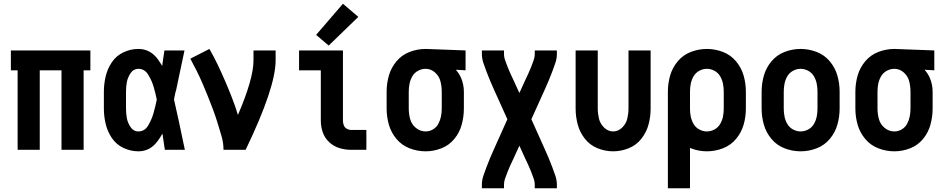

<svg xmlns="http://www.w3.org/2000/svg" viewBox="-20 -799 5040 1024"><path d="M74 0V-424H38V-530H462V-424H426V0H308V-424H192V0Z M718 8Q677 8 638.5 -10Q600 -28 576.5 -63Q553 -98 543.5 -138.5Q534 -179 534 -220V-310Q534 -351 543.5 -391.5Q553 -432 576.5 -467Q600 -502 638.5 -520Q677 -538 718 -538Q781 -538 822 -483Q834 -466 845 -448L846 -453L847 -463L848 -468L849 -477Q853 -504 857 -530H964L961 -516L959 -506L958 -502L956 -492L949 -459L947 -450L946 -445L944 -435L938 -407L936 -398L930 -369L928 -360L926 -350L919 -317L916 -308L911 -284L908 -269Q910 -258 913 -246L915 -237Q925 -192 935 -147L937 -137L940 -123L946 -95L948 -85Q956 -47 964 -9L966 0H859L858 -10L856 -19L855 -29L854 -34L853 -43L852 -48L850 -62L849 -67L848 -77L846 -86Q835 -66 821 -47Q781 8 718 8ZM718 -98Q752 -98 771 -131Q790 -164 799 -196.5Q808 -229 815 -262L816 -269Q809 -302 800 -334Q791 -366 771.5 -399Q752 -432 718 -432Q692 -432 676.5 -409Q661 -386 656.5 -361Q652 -336 652 -310V-220Q652 -194 656.5 -169Q661 -144 676.5 -121Q692 -98 718 -98Z M1172 0Q1172 -37 1161.5 -73Q1151 -109 1140 -144.5Q1129 -180 1116 -215Q1103 -250 1089 -284.5Q1075 -319 1060.5 -353Q1046 -387 1029.5 -420Q1013 -453 995 -486L1097 -538Q1121 -496 1141.5 -453Q1162 -410 1181 -366Q1200 -322 1217.5 -277Q1235 -232 1249 -186Q1332 -379 1332 -477V-530H1450V-477Q1450 -332 1290 0Z M1852 0Q1820 0 1789.5 -9.5Q1759 -19 1735.5 -41Q1712 -63 1701.5 -93Q1691 -123 1691 -155V-424H1575V-530H1809V-155Q1809 -143 1813.5 -131Q1818 -119 1829 -112.5Q1840 -106 1852 -106H1934V0ZM1733 -556 1666 -613 1809 -779 1891 -709Z M2250 8Q2206 8 2164.5 -8Q2123 -24 2094.5 -58Q2066 -92 2054 -134Q2042 -176 2042 -220V-310Q2042 -354 2054 -396Q2066 -438 2094.5 -472Q2123 -506 2164.5 -522Q2206 -538 2250 -538H2251L2463 -530V-424L2411 -427Q2428 -408 2439 -384Q2454 -348 2454 -310V-220Q2454 -177 2442.5 -134.5Q2431 -92 2403 -58Q2375 -24 2334 -8Q2293 8 2250 8ZM2250 -98Q2271 -98 2289.5 -109Q2308 -120 2318 -139Q2328 -158 2332 -178.5Q2336 -199 2336 -220V-310Q2336 -338 2329 -365.5Q2322 -393 2300 -412.5Q2278 -432 2250 -432Q2229 -432 2209.5 -421.5Q2190 -411 2179 -392Q2168 -373 2164 -352Q2160 -331 2160 -310V-220Q2160 -192 2167.5 -164Q2175 -136 2198 -117Q2221 -98 2250 -98Z M2550 205V187Q2550 162 2558 138.5Q2566 115 2574.5 92.5Q2583 70 2592.5 47Q2602 24 2612 2L2686 -163L2612 -327Q2602 -349 2592.5 -372Q2583 -395 2574.5 -417.5Q2566 -440 2558 -463.5Q2550 -487 2550 -512V-530H2668V-512Q2668 -493 2675 -475L2688 -440Q2695 -422 2703 -405Q2711 -388 2719 -371L2750 -303L2781 -371Q2789 -388 2797 -405Q2805 -422 2812 -440L2825 -475Q2832 -493 2832 -512V-530H2950V-512Q2950 -487 2942 -463.5Q2934 -440 2925.5 -417.5Q2917 -395 2907.5 -372Q2898 -349 2888 -327L2814 -163L2888 2Q2898 24 2907.5 47Q2917 70 2925.5 92.5Q2934 115 2942 138.5Q2950 162 2950 187V205H2832V187Q2832 168 2825 150L2812 115Q2805 97 2797 80Q2789 63 2781 46L2750 -22L2719 46Q2711 63 2703 80Q2695 97 2688 115L2675 150Q2668 168 2668 187V205Z M3250 8Q3207 8 3166.5 -8.5Q3126 -25 3099 -59.5Q3072 -94 3061 -135.5Q3050 -177 3050 -220V-530H3168V-220Q3168 -193 3174.5 -166Q3181 -139 3202 -118.5Q3223 -98 3250 -98Q3277 -98 3298 -118.5Q3319 -139 3325.5 -166Q3332 -193 3332 -220V-530H3450V-220Q3450 -177 3439 -135.5Q3428 -94 3401 -59.5Q3374 -25 3333.5 -8.5Q3293 8 3250 8Z M3542 205V-310Q3542 -354 3554 -396Q3566 -438 3594.5 -472Q3623 -506 3664.5 -522Q3706 -538 3750 -538Q3794 -538 3835.5 -522Q3877 -506 3905.5 -472Q3934 -438 3946 -396Q3958 -354 3958 -310V-220Q3958 -176 3946 -134Q3934 -92 3905.5 -58Q3877 -24 3835.5 -8Q3794 8 3750 8Q3706 8 3665 -8L3660 -10V205ZM3750 -98Q3771 -98 3790.5 -108.5Q3810 -119 3821 -138Q3832 -157 3836 -178Q3840 -199 3840 -220V-310Q3840 -331 3836 -352Q3832 -373 3821 -392Q3810 -411 3790.5 -421.5Q3771 -432 3750 -432Q3729 -432 3709.5 -421.5Q3690 -411 3679 -392Q3668 -373 3664 -352Q3660 -331 3660 -310V-216Q3660 -197 3664 -178Q3668 -157 3679 -138Q3690 -119 3709.5 -108.5Q3729 -98 3750 -98ZM3542 -216V-219Z M4250 8Q4206 8 4164.5 -8Q4123 -24 4094.5 -58Q4066 -92 4054 -134Q4042 -176 4042 -220V-310Q4042 -354 4054 -396Q4066 -438 4094.5 -472Q4123 -506 4164.5 -522Q4206 -538 4250 -538Q4294 -538 4335.5 -522Q4377 -506 4405.5 -472Q4434 -438 4446 -396Q4458 -354 4458 -310V-220Q4458 -176 4446 -134Q4434 -92 4405.5 -58Q4377 -24 4335.5 -8Q4294 8 4250 8ZM4250 -98Q4271 -98 4290.5 -108.5Q4310 -119 4321 -138Q4332 -157 4336 -178Q4340 -199 4340 -220V-310Q4340 -331 4336 -352Q4332 -373 4321 -392Q4310 -411 4290.5 -421.5Q4271 -432 4250 -432Q4229 -432 4209.5 -421.5Q4190 -411 4179 -392Q4168 -373 4164 -352Q4160 -331 4160 -310V-220Q4160 -199 4164 -178Q4168 -157 4179 -138Q4190 -119 4209.5 -108.5Q4229 -98 4250 -98Z M4750 8Q4706 8 4664.5 -8Q4623 -24 4594.5 -58Q4566 -92 4554 -134Q4542 -176 4542 -220V-310Q4542 -354 4554 -396Q4566 -438 4594.5 -472Q4623 -506 4664.5 -522Q4706 -538 4750 -538H4751L4963 -530V-424L4911 -427Q4928 -408 4939 -384Q4954 -348 4954 -310V-220Q4954 -177 4942.5 -134.5Q4931 -92 4903 -58Q4875 -24 4834 -8Q4793 8 4750 8ZM4750 -98Q4771 -98 4789.5 -109Q4808 -120 4818 -139Q4828 -158 4832 -178.5Q4836 -199 4836 -220V-310Q4836 -338 4829 -365.5Q4822 -393 4800 -412.5Q4778 -432 4750 -432Q4729 -432 4709.5 -421.5Q4690 -411 4679 -392Q4668 -373 4664 -352Q4660 -331 4660 -310V-220Q4660 -192 4667.5 -164Q4675 -136 4698 -117Q4721 -98 4750 -98Z"/></svg>

Font: Iosevka SS01
Style: Bold
Weight: 700
Monospace: yes
Designer: Belleve Invis
Foundry: Belleve Invis
Version: 2.3.3; ttfautohint (v1.8.3)